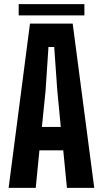

<svg xmlns="http://www.w3.org/2000/svg" viewBox="-20 -915 499 935"><path d="M22 0 126 -800H334L439 0H306L288 -183H172L154 0ZM184 -297H276L259 -474L244 -686H216L202 -474ZM71 -840V-895H391V-840Z"/></svg>

Font: Big Shoulders Display ExtraBold
Style: Regular
Weight: 800
Designer: Patric King
Foundry: XO Type Co
Version: Version 1.000; ttfautohint (v1.8.2)